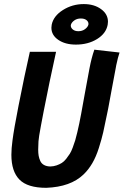

<svg xmlns="http://www.w3.org/2000/svg" viewBox="-20 -898 595 923"><path d="M368.7 -809.1Q350.1 -809.1 337.2 -799.8Q324.2 -790.5 320.8 -778.8Q320.3 -777.3 320.3 -774.9Q320.3 -764.2 330.3 -756.1Q340.3 -748 356.9 -748Q375 -748 388.2 -757.6Q401.4 -767.1 404.8 -778.8Q405.3 -780.3 405.3 -783.2Q405.3 -793.9 395.5 -801.5Q385.7 -809.1 368.7 -809.1ZM228.5 -778.8Q236.8 -820.8 282.2 -849.6Q327.6 -878.4 382.8 -878.4Q432.6 -878.4 465.8 -854.2Q499 -830.1 499 -793.5Q499 -786.1 497.6 -778.8Q489.7 -736.8 446.5 -710.2Q403.3 -683.6 344.7 -683.6Q293.5 -683.6 260.3 -706.3Q227.1 -729 227.1 -764.6Q227.1 -771.5 228.5 -778.8ZM433.6 -659.2Q454.1 -656.7 494.1 -652.3Q534.2 -647.9 554.7 -645.5Q546.9 -623 538.6 -583.5Q538.1 -581.1 537.4 -576.4Q536.6 -571.8 536.1 -569.3Q528.3 -530.3 516.8 -466.6Q505.4 -402.8 500.5 -378.4Q499.5 -373.5 497.6 -364Q495.6 -354.5 494.6 -349.6Q483.9 -295.4 476.3 -262.5Q468.8 -229.5 455.3 -187Q441.9 -144.5 423.6 -113.3Q405.3 -82 381.3 -59.1Q319.3 0.5 202.6 4.9Q112.3 4.9 73.5 -34.7Q34.7 -74.2 34.7 -153.8Q34.7 -183.6 40 -222.7Q46.9 -276.9 68.8 -388.2Q97.7 -535.6 123.5 -648.9H249.5Q217.3 -503.4 189.9 -362.8Q184.6 -335.9 176.8 -293.9Q166 -236.8 165 -218.8Q163.6 -182.1 163.6 -178.7Q163.6 -162.1 165.8 -149.4Q168 -136.7 173.6 -124.3Q179.2 -111.8 191.4 -105Q203.6 -98.1 221.7 -97.7Q237.8 -98.1 252 -103Q266.1 -107.9 277.1 -114.7Q288.1 -121.6 298.1 -134.3Q308.1 -147 315.4 -158.4Q322.8 -169.9 329.8 -189.2Q336.9 -208.5 341.6 -223.4Q346.2 -238.3 351.8 -262.9Q357.4 -287.6 361.1 -304.7Q364.7 -321.8 370.1 -350.6Q374.5 -373.5 387.7 -447.8Q400.9 -522 410.2 -569.3Q419.9 -620.6 433.6 -659.2Z"/></svg>

Font: Fantasque Sans Mono
Style: Bold Italic
Weight: 700
Italic angle: -11°
Monospace: yes
Designer: Jany Belluz
Version: Version 1.7.1